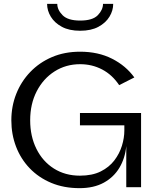

<svg xmlns="http://www.w3.org/2000/svg" viewBox="-20 -974 805 999"><path d="M394 5Q312 5 246.5 -22.5Q181 -50 134.5 -98.5Q88 -147 63.5 -211Q39 -275 39 -348Q39 -421 64.5 -485.5Q90 -550 137.5 -599.5Q185 -649 250.5 -677Q316 -705 397 -705Q491 -705 563 -668.5Q635 -632 679 -571L600 -531Q564 -585 511.5 -612.5Q459 -640 397 -640Q323 -640 264 -602.5Q205 -565 171 -499Q137 -433 137 -348Q137 -265 169.5 -199.5Q202 -134 260.5 -97Q319 -60 396 -60Q460 -60 504 -82Q548 -104 575 -139.5Q602 -175 614.5 -216Q627 -257 627 -295V-322H396V-386H714V0H637V-214Q631 -151 601.5 -101.5Q572 -52 520 -23.5Q468 5 394 5ZM569 -954Q569 -919 549.5 -887Q530 -855 492 -834.5Q454 -814 397 -814Q340 -814 302 -834.5Q264 -855 244.5 -887Q225 -919 225 -954H278Q278 -923 305.5 -895Q333 -867 397 -867Q462 -867 489 -895Q516 -923 516 -954Z"/></svg>

Font: Panamera Medium
Style: Regular
Weight: 500
Designer: Bastien Sozeau
Foundry: NBR — Bastien Sozeau
Version: Version 3.002; ttfautohint (v1.8.4.7-5d5b);gftools[0.9.33]